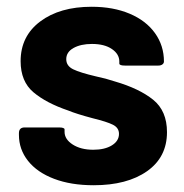

<svg xmlns="http://www.w3.org/2000/svg" viewBox="-20 -541 543 568"><path d="M36 -142V-147Q36 -164 53 -164H154Q171 -164 171 -158V-151Q171 -129 195 -113.5Q219 -98 256 -98Q290 -98 311 -111Q332 -124 332 -145Q332 -163 314 -172Q296 -181 255 -191Q206 -204 182 -214Q117 -236 79 -268Q41 -300 41 -360Q41 -434 99 -477.5Q157 -521 251 -521Q315 -521 363.5 -500.5Q412 -480 438.5 -443Q465 -406 465 -359Q465 -354 460.5 -350.5Q456 -347 448 -347H350Q333 -347 333 -353V-359Q333 -381 311 -396Q289 -411 252 -411Q219 -411 197.5 -399Q176 -387 176 -366Q176 -346 196.5 -336Q217 -326 264 -315Q293 -309 320 -300Q392 -279 433 -246Q474 -213 474 -150Q474 -76 415 -34.5Q356 7 257 7Q190 7 140 -12Q90 -31 63 -65Q36 -99 36 -142Z"/></svg>

Font: Barlow
Style: Bold
Weight: 700
Designer: Jeremy Tribby
Foundry: Jeremy Tribby
Version: Version 1.101 August 23, 2024